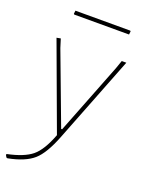

<svg xmlns="http://www.w3.org/2000/svg" viewBox="-166 -681 720 945"><g transform="rotate(20 194.0 -208.5)"><path d="M348 -607 351 -604 349 -587H62L59 -590L61 -607ZM40 -454 54 -409 194 -36H199L345 -409L360 -452H384L207 0Q169 98 126 135.5Q83 173 -4 190H-9Q-13 186 -17 178V172Q70 154 111 120.5Q152 87 185 0L19 -450Z"/></g></svg>

Font: Alegreya Sans SC Thin
Style: Regular
Weight: 100
Designer: Juan Pablo del Peral
Foundry: Huerta Tipografica
Version: Version 2.007